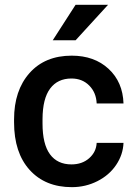

<svg xmlns="http://www.w3.org/2000/svg" viewBox="-20 -770 563 800"><path d="M38.6 0ZM277.8 -85Q322.3 -85 351.6 -110.8Q380.9 -136.7 382.8 -174.8H494.6Q492.7 -125.5 463.9 -82.8Q435.1 -40 385.7 -15.1Q336.4 9.8 279.3 9.8Q168.5 9.8 103.5 -62Q38.6 -133.8 38.6 -260.3V-272.5Q38.6 -393.1 103 -465.6Q167.5 -538.1 278.8 -538.1Q373 -538.1 432.4 -483.2Q491.7 -428.2 494.6 -338.9H382.8Q380.9 -384.3 351.8 -413.6Q322.8 -442.9 277.8 -442.9Q220.2 -442.9 189 -401.1Q157.7 -359.4 157.2 -274.4V-255.4Q157.2 -169.4 188.2 -127.2Q219.2 -85 277.8 -85ZM294.9 -750H430.2L294.9 -602.1H199.7Z"/></svg>

Font: Roboto Medium
Style: Regular
Weight: 500
Designer: Google
Version: Version 2.134; 2016; ttfautohint (v1.6)